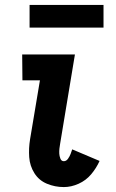

<svg xmlns="http://www.w3.org/2000/svg" viewBox="-20 -751 472 779"><path d="M239 8Q269 8 299 -5.5Q329 -19 350 -44Q371 -69 384 -98L273 -145Q270 -136 266.5 -126.5Q263 -117 256 -107Q249 -97 239 -97Q229 -97 225 -107.5Q221 -118 220.5 -127.5Q220 -137 221 -147.5Q222 -158 224 -168L284 -530H70L71 -425H142L102 -186Q96 -149 98.5 -113.5Q101 -78 119.5 -48.5Q138 -19 170.5 -5.5Q203 8 239 8ZM100 -639H400V-731H100Z"/></svg>

Font: Iosevka Sparkle
Style: Bold Italic
Weight: 700
Italic angle: -9°
Designer: Belleve Invis
Foundry: Belleve Invis
Version: Version 4.5.0; ttfautohint (v1.8.3)